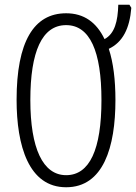

<svg xmlns="http://www.w3.org/2000/svg" viewBox="-20 -780 574 810"><path d="M467 -358C467 -443 458 -516 439 -574C498 -602 527 -660 534 -747L526 -760H479C477 -690 464 -638 421 -615C387 -686 334 -724 259 -724C122 -724 50 -603 50 -359C50 -165 101 10 259 10C416 10 467 -159 467 -358ZM108 -358C108 -562 157 -674 259 -674C359 -674 408 -564 408 -358C408 -149 358 -41 259 -41C161 -41 108 -154 108 -358Z"/></svg>

Font: Noto Sans Display Condensed Light
Style: Regular
Weight: 300
Width: 3
Designer: Monotype Design Team
Foundry: Monotype Imaging Inc.
Version: Version 1.900